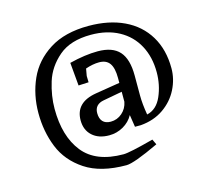

<svg xmlns="http://www.w3.org/2000/svg" viewBox="-121 -812 1289 1170"><g transform="rotate(-15 524.0 -227.0)"><path d="M100 -232Q100 -347 144 -445.5Q188 -544 285 -605.5Q382 -667 532 -667Q660 -667 755 -622Q850 -577 902 -491Q954 -405 954 -287Q954 -219 922 -155.5Q890 -92 829 -49.5Q768 -7 684 0H647L635 -77Q613 -37 572 -13.5Q531 10 483 10Q416 10 376.5 -26Q337 -62 337 -123Q337 -236 470 -258L624 -283V-315Q624 -377 603 -406.5Q582 -436 537 -436Q497 -436 451 -420L443 -375L444 -335L380 -332L367 -478Q467 -503 546 -503Q639 -503 682.5 -454.5Q726 -406 726 -302V-176Q726 -123 738 -53Q800 -67 830.5 -137Q861 -207 861 -287Q861 -383 821.5 -456.5Q782 -530 707.5 -570.5Q633 -611 532 -611Q402 -611 328.5 -548Q255 -485 228.5 -399.5Q202 -314 202 -232Q202 -58 282.5 43Q363 144 537 144Q575 144 729 103L745 137Q584 213 537 213Q375 213 277.5 148.5Q180 84 140 -16Q100 -116 100 -232ZM513 -68Q554 -68 585 -95Q616 -122 624 -164V-227L505 -205Q476 -200 461 -183.5Q446 -167 446 -140Q446 -105 463 -86.5Q480 -68 513 -68Z"/></g></svg>

Font: Andada Pro SemiBold
Style: Regular
Weight: 600
Designer: Carolina Giovagnoli
Foundry: Huerta Tipografica
Version: Version 3.005